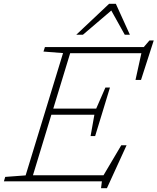

<svg xmlns="http://www.w3.org/2000/svg" viewBox="-48 -955 829 1011"><path d="M484 36 488.5 0H-27.5L-20.5 -23.5L87 -31.5L284 -675.5L181 -683.5L188.5 -707H709L739 -742H761.5L694.5 -534H665.5L696.5 -675H321.5L232.5 -383H458.5L507 -494H531L492 -366L453 -238.5H429L449 -351H222.5L125.5 -32H497L590.5 -190H618.5L515 36ZM353.5 -772 526.5 -935H562L636 -772H609L538 -899.5L388.5 -772Z"/></svg>

Font: Newsreader Caption ExtraLight
Style: Italic
Weight: 275
Italic angle: -17°
Designer: Hugues Gentile
Foundry: Production Type
Version: Version 1.001